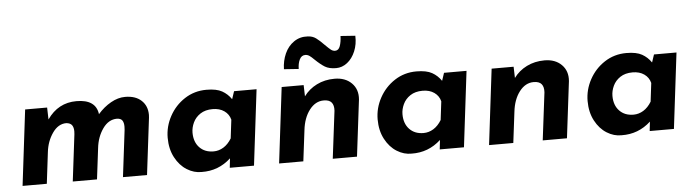

<svg xmlns="http://www.w3.org/2000/svg" viewBox="-46 -905 4000 1105"><g transform="rotate(-5 1954.0 -352.0)"><path d="M806 -344Q806 -334 805 -328L765 0H626L659 -270Q660 -277 660 -289Q660 -312 651.5 -324.5Q643 -337 621 -338Q572 -338 538.5 -290.5Q505 -243 498 -179L476 0H336L369 -270L370 -287Q370 -310 360.5 -323Q351 -336 328 -338Q281 -338 248 -290.5Q215 -243 208 -181L186 0H46L99 -437H226L228 -368Q291 -459 397 -459Q509 -459 520 -373Q554 -412 595.5 -435.5Q637 -459 678 -459Q738 -459 772 -427.5Q806 -396 806 -344Z M1436 -437 1383 0H1243L1249 -54Q1177 12 1080 10Q1036 11 995 -14.5Q954 -40 928 -89Q902 -138 902 -203Q902 -268 934 -327Q966 -386 1022 -422.5Q1078 -459 1148 -459Q1206 -459 1238 -441Q1270 -423 1291 -392L1306 -437ZM1276 -275Q1268 -307 1241 -326Q1214 -345 1174 -345Q1131 -345 1102.5 -326Q1074 -307 1060.5 -278Q1047 -249 1047 -220Q1047 -166 1077.5 -134Q1108 -102 1159 -102Q1189 -102 1216 -118.5Q1243 -135 1263 -168Z M2018 -327 1978 0H1838L1872 -275Q1874 -306 1860.5 -322.5Q1847 -339 1815 -339Q1767 -339 1732.5 -294Q1698 -249 1690 -178L1668 0H1528L1581 -437H1708L1710 -372Q1739 -412 1785 -435Q1831 -458 1888 -458Q1950 -458 1986.5 -421.5Q2023 -385 2018 -327ZM1783 -578Q1767 -594 1756 -601.5Q1745 -609 1732 -609Q1710 -609 1699 -586Q1688 -563 1688 -532L1603 -538Q1604 -586 1622.5 -627.5Q1641 -669 1676 -693Q1711 -717 1756 -714Q1783 -713 1803 -698.5Q1823 -684 1849 -657Q1871 -635 1882 -626.5Q1893 -618 1906 -618Q1926 -618 1934.5 -642Q1943 -666 1944 -700L2029 -694Q2031 -645 2014 -604.5Q1997 -564 1967.5 -541Q1938 -518 1903 -518Q1863 -518 1838.5 -533Q1814 -548 1783 -578Z M2649 -437 2596 0H2456L2462 -54Q2390 12 2293 10Q2249 11 2208 -14.5Q2167 -40 2141 -89Q2115 -138 2115 -203Q2115 -268 2147 -327Q2179 -386 2235 -422.5Q2291 -459 2361 -459Q2419 -459 2451 -441Q2483 -423 2504 -392L2519 -437ZM2489 -275Q2481 -307 2454 -326Q2427 -345 2387 -345Q2344 -345 2315.5 -326Q2287 -307 2273.5 -278Q2260 -249 2260 -220Q2260 -166 2290.5 -134Q2321 -102 2372 -102Q2402 -102 2429 -118.5Q2456 -135 2476 -168Z M3231 -327 3191 0H3051L3085 -275Q3087 -306 3073.5 -322.5Q3060 -339 3028 -339Q2980 -339 2945.5 -294Q2911 -249 2903 -178L2881 0H2741L2794 -437H2921L2923 -372Q2952 -412 2998 -435Q3044 -458 3101 -458Q3163 -458 3199.5 -421.5Q3236 -385 3231 -327Z M3862 -437 3809 0H3669L3675 -54Q3603 12 3506 10Q3462 11 3421 -14.5Q3380 -40 3354 -89Q3328 -138 3328 -203Q3328 -268 3360 -327Q3392 -386 3448 -422.5Q3504 -459 3574 -459Q3632 -459 3664 -441Q3696 -423 3717 -392L3732 -437ZM3702 -275Q3694 -307 3667 -326Q3640 -345 3600 -345Q3557 -345 3528.5 -326Q3500 -307 3486.5 -278Q3473 -249 3473 -220Q3473 -166 3503.5 -134Q3534 -102 3585 -102Q3615 -102 3642 -118.5Q3669 -135 3689 -168Z"/></g></svg>

Font: Josefin Sans
Style: Bold Italic
Weight: 700
Italic angle: -7°
Designer: Santiago Orozco
Foundry: Typemade
Version: Version 2.000